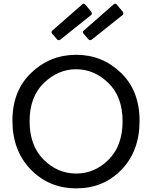

<svg xmlns="http://www.w3.org/2000/svg" viewBox="-20 -1024 833 1051"><path d="M429 -999Q433 -1004 437.5 -1004Q442 -1004 448 -998L479 -960Q487 -949 478 -941L310 -807Q298 -800 291 -810L266 -839Q257 -850 268 -858ZM601 -999Q606 -1004 610.5 -1004Q615 -1004 620 -998L652 -960Q659 -948 650 -941L482 -807Q472 -800 463 -810L438 -839Q429 -850 440 -858ZM744 -362.5Q744 -198 645.5 -95.5Q547 7 397.5 7Q248 7 148 -96.5Q48 -200 48 -363.5Q48 -527 151 -625.5Q254 -724 397 -724Q540 -724 642 -625.5Q744 -527 744 -362.5ZM218.5 -150.5Q295 -74 397 -74Q499 -74 575 -150.5Q651 -227 651 -360.5Q651 -494 573.5 -569.5Q496 -645 397 -645Q298 -645 220 -569.5Q142 -494 142 -360.5Q142 -227 218.5 -150.5Z"/></svg>

Font: Sanchez
Style: Regular
Weight: 400
Designer: Daniel Hernández
Foundry: LatinoType
Version: Version 1.001